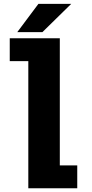

<svg xmlns="http://www.w3.org/2000/svg" viewBox="-20 -1004 490 1024"><path d="M72 -832.5 185 -983.5H360L206 -832.5ZM299 -122H392V0H131V-678H32V-800H299Z"/></svg>

Font: League Mono Condensed ExtraBold
Style: Regular
Weight: 800
Width: 1
Designer: Tyler Finck
Foundry: The League of Moveable Type / Tyler Finck
Version: Version 2.210